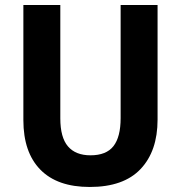

<svg xmlns="http://www.w3.org/2000/svg" viewBox="-20 -734 719 764"><path d="M607 -258Q607 -133 539.5 -61.5Q472 10 337 10Q208 10 140.5 -59Q73 -128 73 -256V-714H220V-263Q220 -187 250.5 -151.5Q281 -116 340 -116Q403 -116 431.5 -152.5Q460 -189 460 -264V-714H607Z"/></svg>

Font: Noto Sans Khmer UI SemiCondensed
Style: Bold
Weight: 700
Width: 4
Designer: Danh Hong and the Monotype Design Team
Foundry: Monotype Imaging Inc.
Version: Version 2.002; ttfautohint (v1.8.4.7-5d5b)